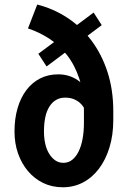

<svg xmlns="http://www.w3.org/2000/svg" viewBox="-20 -791 545 821"><path d="M99.6 -669.4 139.2 -771.5Q209 -753.9 268.3 -714.8Q327.6 -675.8 371.6 -616.9Q415.5 -558.1 439.9 -482.4Q464.4 -406.7 464.4 -315.9V-277.3Q464.4 -213.9 448.2 -160.9Q432.1 -107.9 403.1 -69.6Q374 -31.2 334.7 -10.7Q295.4 9.8 249 9.8Q202.6 9.8 164.8 -8.5Q127 -26.9 99.4 -59.6Q71.8 -92.3 56.9 -135.5Q42 -178.7 42 -228.5Q42 -283.7 55.2 -328.6Q68.4 -373.5 92.8 -405.8Q117.2 -438 151.6 -455.6Q186 -473.1 229 -473.1Q275.4 -473.1 311.8 -448.5Q348.1 -423.8 370.1 -382.3Q392.1 -340.8 394.5 -290L350.6 -291Q350.6 -304.2 344.7 -318.6Q338.9 -333 327.4 -345.5Q315.9 -357.9 298.8 -365.7Q281.7 -373.5 258.3 -373.5Q236.3 -373.5 219.5 -363.5Q202.6 -353.5 190.9 -334.7Q179.2 -315.9 173.6 -289.3Q168 -262.7 168 -228.5Q168 -202.1 173.1 -178Q178.2 -153.8 189.2 -135.3Q200.2 -116.7 215.6 -105.7Q231 -94.7 251 -94.7Q272.5 -94.7 288.8 -107.7Q305.2 -120.6 316.4 -143.8Q327.6 -167 333.3 -198.2Q338.9 -229.5 338.9 -266.6V-316.9Q338.9 -395 319.1 -454.6Q299.3 -514.2 265.4 -556.9Q231.4 -599.6 188.7 -627Q146 -654.3 99.6 -669.4ZM415 -683.6 179.2 -506.8 144 -561 380.4 -737.3Z"/></svg>

Font: Roboto Condensed SemiBold
Style: Regular
Weight: 600
Designer: Christian Robertson
Foundry: Google
Version: Version 3.008; 2023